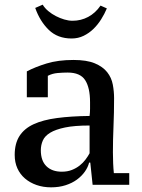

<svg xmlns="http://www.w3.org/2000/svg" viewBox="-20 -792 609 823"><path d="M464 -139Q464 -116 465 -92.5Q466 -69 468 -50H534V0H377L367 -95H362Q357 -75 343.5 -56Q330 -37 309.5 -22Q289 -7 261 2Q233 11 199 11Q165 11 136.5 1Q108 -9 87 -27Q66 -45 54.5 -70.5Q43 -96 43 -128Q43 -177 63.5 -209Q84 -241 124 -259.5Q164 -278 224 -286Q284 -294 364 -295Q366 -311 366 -325.5Q366 -340 366 -354Q366 -416 345 -448.5Q324 -481 270 -481Q250 -481 227 -479Q204 -477 185 -467V-375H95V-486Q131 -505 180 -520Q229 -535 295 -535Q352 -535 386.5 -520.5Q421 -506 439.5 -482.5Q458 -459 463.5 -429.5Q469 -400 469 -371Q469 -308 466.5 -250.5Q464 -193 464 -139ZM245 -56Q269 -56 288 -63.5Q307 -71 321.5 -82.5Q336 -94 346.5 -108Q357 -122 364 -135V-254Q299 -254 258.5 -245.5Q218 -237 195 -223Q172 -209 163.5 -189.5Q155 -170 155 -148Q155 -103 179 -79.5Q203 -56 245 -56ZM438 -756Q428 -732 413.5 -709Q399 -686 380.5 -668Q362 -650 338.5 -638.5Q315 -627 287 -627Q227 -627 189 -664Q151 -701 131 -758L163 -772Q172 -757 187 -744.5Q202 -732 219.5 -723Q237 -714 255.5 -708.5Q274 -703 291 -703Q327 -703 358 -719.5Q389 -736 411 -768Z"/></svg>

Font: PT Serif Caption
Style: Regular
Weight: 400
Designer: A.Korolkova, O.Umpeleva, V.Yefimov
Foundry: ParaType Ltd
Version: Version 1.000W OFL